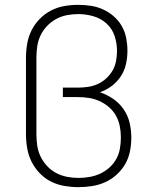

<svg xmlns="http://www.w3.org/2000/svg" viewBox="-20 -763 640 791"><path d="M303 8Q274 8 245 3Q216 -2 190 -15Q164 -28 143.5 -49.5Q123 -71 110 -97Q97 -123 92 -152Q87 -181 87 -210V-525Q87 -554 92 -583Q97 -612 110 -638Q123 -664 143.5 -685Q164 -706 190 -719.5Q216 -733 244.5 -738Q273 -743 302 -743H303Q303 -743 303 -743Q303 -743 303 -743Q329 -743 355 -739Q381 -735 405 -724Q429 -713 449 -695.5Q469 -678 482 -655Q495 -632 500 -606Q505 -580 505 -554Q505 -526 499 -499Q493 -472 478 -449Q463 -426 440.5 -409Q418 -392 392 -383Q421 -373 446.5 -355.5Q472 -338 489.5 -312.5Q507 -287 514 -257Q521 -227 521 -196Q521 -168 515.5 -140Q510 -112 496 -87.5Q482 -63 460.5 -43.5Q439 -24 413.5 -12.5Q388 -1 360 3.5Q332 8 303 8ZM304 -30Q326 -30 349 -34Q372 -38 392.5 -47.5Q413 -57 430.5 -72.5Q448 -88 459 -108Q470 -128 474 -151Q478 -174 478 -197Q478 -220 473.5 -243Q469 -266 458 -286Q447 -306 429 -321.5Q411 -337 390 -346.5Q369 -356 346 -359.5Q323 -363 300 -363H239V-402H300Q321 -402 342 -405Q363 -408 382 -416.5Q401 -425 417 -439.5Q433 -454 443.5 -472Q454 -490 458 -511Q462 -532 462 -553Q462 -585 452 -615Q442 -645 419 -666Q396 -687 365 -696Q334 -705 303 -705Q303 -705 303 -705Q303 -705 303 -705Q279 -705 255.5 -700.5Q232 -696 211 -684.5Q190 -673 173.5 -655.5Q157 -638 147 -617Q137 -596 133.5 -572.5Q130 -549 130 -525V-210Q130 -186 133.5 -162.5Q137 -139 147.5 -117.5Q158 -96 174.5 -78.5Q191 -61 212 -50Q233 -39 256.5 -34.5Q280 -30 304 -30Z"/></svg>

Font: Iosevka Curly XLtEx
Style: Regular
Weight: 200
Width: 7
Monospace: yes
Designer: Belleve Invis
Foundry: Belleve Invis
Version: Version 11.1.0; ttfautohint (v1.8.3)